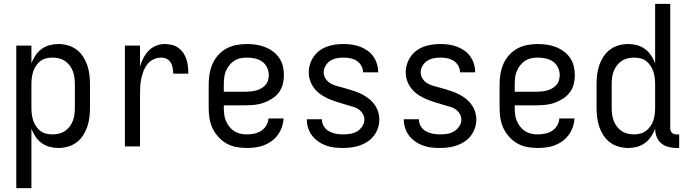

<svg xmlns="http://www.w3.org/2000/svg" viewBox="-20 -755 3540 990"><path d="M64 215V-520H142V-429Q150 -450 163 -469.5Q176 -489 194.5 -502.5Q213 -516 235.5 -522Q258 -528 281 -528Q306 -528 330.5 -521Q355 -514 375 -499Q395 -484 408.5 -463Q422 -442 430 -418.5Q438 -395 441 -370Q444 -345 444 -320V-200Q444 -175 441 -150Q438 -125 430 -101.5Q422 -78 408.5 -57Q395 -36 375 -21Q355 -6 330.5 1Q306 8 281 8Q258 8 235.5 2Q213 -4 194.5 -17.5Q176 -31 163 -50.5Q150 -70 142 -91V215ZM251 -62Q268 -62 284.5 -66Q301 -70 315 -79.5Q329 -89 339.5 -103Q350 -117 356 -133Q362 -149 364 -166Q366 -183 366 -200V-320Q366 -337 364 -354Q362 -371 356 -387Q350 -403 339.5 -417Q329 -431 315 -440.5Q301 -450 284.5 -454Q268 -458 251 -458Q234 -458 217.5 -454Q201 -450 188 -440Q175 -430 165.5 -415.5Q156 -401 151 -385.5Q146 -370 144 -353.5Q142 -337 142 -320V-200Q142 -183 144 -166.5Q146 -150 151 -134.5Q156 -119 165.5 -104.5Q175 -90 188 -80Q201 -70 217.5 -66Q234 -62 251 -62Z M624 0V-520H702V-412Q708 -434 719 -455Q730 -476 746 -493Q762 -510 784 -519Q806 -528 829 -528Q848 -528 866.5 -523.5Q885 -519 900 -508Q915 -497 925.5 -481.5Q936 -466 941.5 -448.5Q947 -431 949 -412.5Q951 -394 951 -375H873Q873 -390 870.5 -404.5Q868 -419 860.5 -432Q853 -445 839.5 -451.5Q826 -458 811 -458Q791 -458 772.5 -449.5Q754 -441 741.5 -426Q729 -411 721.5 -392.5Q714 -374 709.5 -354.5Q705 -335 703.5 -315Q702 -295 702 -276V0Z M1252 8Q1225 8 1198 3Q1171 -2 1147.5 -15.5Q1124 -29 1105.5 -49.5Q1087 -70 1075.5 -94.5Q1064 -119 1060 -146Q1056 -173 1056 -200V-320Q1056 -347 1060.5 -374Q1065 -401 1076 -426Q1087 -451 1105.5 -471.5Q1124 -492 1148 -505Q1172 -518 1199 -523Q1226 -528 1253 -528Q1277 -528 1300.5 -524.5Q1324 -521 1346 -512.5Q1368 -504 1387 -490Q1406 -476 1419.5 -456.5Q1433 -437 1438.5 -414Q1444 -391 1444 -367Q1444 -343 1438 -320Q1432 -297 1417.5 -278Q1403 -259 1382.5 -246Q1362 -233 1339.5 -225Q1317 -217 1293.5 -214.5Q1270 -212 1246 -212H1134V-200Q1134 -183 1136 -166Q1138 -149 1144.5 -133Q1151 -117 1161.5 -103Q1172 -89 1186.5 -79.5Q1201 -70 1218 -66Q1235 -62 1252 -62Q1271 -62 1290.5 -66Q1310 -70 1326 -80Q1342 -90 1352.5 -107Q1363 -124 1364 -144H1442Q1441 -121 1433.5 -99.5Q1426 -78 1412.5 -59.5Q1399 -41 1380.5 -27.5Q1362 -14 1341 -6Q1320 2 1297 5Q1274 8 1252 8ZM1246 -282Q1260 -282 1274 -283.5Q1288 -285 1301 -288.5Q1314 -292 1326.5 -299Q1339 -306 1348.5 -316.5Q1358 -327 1362 -340.5Q1366 -354 1366 -368Q1366 -388 1357 -407Q1348 -426 1331.5 -437.5Q1315 -449 1294.5 -453.5Q1274 -458 1254 -458Q1236 -458 1219 -454.5Q1202 -451 1187.5 -441.5Q1173 -432 1162 -418Q1151 -404 1144.5 -388Q1138 -372 1136 -354.5Q1134 -337 1134 -320V-282Z M1749 8Q1726 8 1704 5.5Q1682 3 1661 -4.5Q1640 -12 1621.5 -25Q1603 -38 1589.5 -55.5Q1576 -73 1569 -94.5Q1562 -116 1562 -138Q1562 -139 1562 -139Q1562 -139 1562 -140H1640Q1640 -140 1640 -139.5Q1640 -139 1640 -139Q1640 -120 1650 -103.5Q1660 -87 1676.5 -78Q1693 -69 1711.5 -65.5Q1730 -62 1749 -62Q1767 -62 1786 -65Q1805 -68 1821 -77.5Q1837 -87 1848 -103.5Q1859 -120 1859 -139Q1859 -153 1851.5 -166.5Q1844 -180 1832.5 -189Q1821 -198 1807 -202.5Q1793 -207 1779 -211H1778Q1755 -218 1731.5 -225Q1708 -232 1686 -240.5Q1664 -249 1643 -262Q1622 -275 1606 -293Q1590 -311 1581 -334Q1572 -357 1572 -381Q1572 -403 1578.5 -424Q1585 -445 1597.5 -463Q1610 -481 1627.5 -494Q1645 -507 1665.5 -514.5Q1686 -522 1708 -525Q1730 -528 1751 -528Q1773 -528 1794.5 -525Q1816 -522 1836 -514.5Q1856 -507 1874 -494.5Q1892 -482 1904.5 -464.5Q1917 -447 1923.5 -426Q1930 -405 1930 -383Q1930 -383 1930 -382.5Q1930 -382 1930 -382H1852Q1852 -382 1852 -382.5Q1852 -383 1852 -383Q1852 -400 1843 -416Q1834 -432 1819 -441.5Q1804 -451 1786.5 -454.5Q1769 -458 1751 -458Q1733 -458 1715.5 -454.5Q1698 -451 1683 -441.5Q1668 -432 1658.5 -415.5Q1649 -399 1649 -382Q1649 -365 1658.5 -350Q1668 -335 1682.5 -326Q1697 -317 1713.5 -312.5Q1730 -308 1746.5 -303.5Q1763 -299 1779.5 -294Q1796 -289 1812 -283.5Q1828 -278 1843 -270.5Q1858 -263 1872 -253.5Q1886 -244 1898 -231.5Q1910 -219 1918.5 -204.5Q1927 -190 1931.5 -173Q1936 -156 1936 -139Q1936 -117 1929 -95.5Q1922 -74 1908.5 -56Q1895 -38 1876.5 -25.5Q1858 -13 1837 -5.5Q1816 2 1793.5 5Q1771 8 1749 8Z M2249 8Q2226 8 2204 5.5Q2182 3 2161 -4.5Q2140 -12 2121.5 -25Q2103 -38 2089.5 -55.5Q2076 -73 2069 -94.5Q2062 -116 2062 -138Q2062 -139 2062 -139Q2062 -139 2062 -140H2140Q2140 -140 2140 -139.5Q2140 -139 2140 -139Q2140 -120 2150 -103.5Q2160 -87 2176.5 -78Q2193 -69 2211.5 -65.5Q2230 -62 2249 -62Q2267 -62 2286 -65Q2305 -68 2321 -77.5Q2337 -87 2348 -103.5Q2359 -120 2359 -139Q2359 -153 2351.5 -166.5Q2344 -180 2332.5 -189Q2321 -198 2307 -202.5Q2293 -207 2279 -211H2278Q2255 -218 2231.5 -225Q2208 -232 2186 -240.5Q2164 -249 2143 -262Q2122 -275 2106 -293Q2090 -311 2081 -334Q2072 -357 2072 -381Q2072 -403 2078.5 -424Q2085 -445 2097.5 -463Q2110 -481 2127.5 -494Q2145 -507 2165.5 -514.5Q2186 -522 2208 -525Q2230 -528 2251 -528Q2273 -528 2294.5 -525Q2316 -522 2336 -514.5Q2356 -507 2374 -494.5Q2392 -482 2404.5 -464.5Q2417 -447 2423.5 -426Q2430 -405 2430 -383Q2430 -383 2430 -382.5Q2430 -382 2430 -382H2352Q2352 -382 2352 -382.5Q2352 -383 2352 -383Q2352 -400 2343 -416Q2334 -432 2319 -441.5Q2304 -451 2286.5 -454.5Q2269 -458 2251 -458Q2233 -458 2215.5 -454.5Q2198 -451 2183 -441.5Q2168 -432 2158.5 -415.5Q2149 -399 2149 -382Q2149 -365 2158.5 -350Q2168 -335 2182.5 -326Q2197 -317 2213.5 -312.5Q2230 -308 2246.5 -303.5Q2263 -299 2279.5 -294Q2296 -289 2312 -283.5Q2328 -278 2343 -270.5Q2358 -263 2372 -253.5Q2386 -244 2398 -231.5Q2410 -219 2418.5 -204.5Q2427 -190 2431.5 -173Q2436 -156 2436 -139Q2436 -117 2429 -95.5Q2422 -74 2408.5 -56Q2395 -38 2376.5 -25.5Q2358 -13 2337 -5.5Q2316 2 2293.5 5Q2271 8 2249 8Z M2752 8Q2725 8 2698 3Q2671 -2 2647.5 -15.5Q2624 -29 2605.5 -49.5Q2587 -70 2575.5 -94.5Q2564 -119 2560 -146Q2556 -173 2556 -200V-320Q2556 -347 2560.5 -374Q2565 -401 2576 -426Q2587 -451 2605.5 -471.5Q2624 -492 2648 -505Q2672 -518 2699 -523Q2726 -528 2753 -528Q2777 -528 2800.5 -524.5Q2824 -521 2846 -512.5Q2868 -504 2887 -490Q2906 -476 2919.5 -456.5Q2933 -437 2938.5 -414Q2944 -391 2944 -367Q2944 -343 2938 -320Q2932 -297 2917.5 -278Q2903 -259 2882.5 -246Q2862 -233 2839.5 -225Q2817 -217 2793.5 -214.5Q2770 -212 2746 -212H2634V-200Q2634 -183 2636 -166Q2638 -149 2644.5 -133Q2651 -117 2661.5 -103Q2672 -89 2686.5 -79.5Q2701 -70 2718 -66Q2735 -62 2752 -62Q2771 -62 2790.5 -66Q2810 -70 2826 -80Q2842 -90 2852.5 -107Q2863 -124 2864 -144H2942Q2941 -121 2933.5 -99.5Q2926 -78 2912.5 -59.5Q2899 -41 2880.5 -27.5Q2862 -14 2841 -6Q2820 2 2797 5Q2774 8 2752 8ZM2746 -282Q2760 -282 2774 -283.5Q2788 -285 2801 -288.5Q2814 -292 2826.5 -299Q2839 -306 2848.5 -316.5Q2858 -327 2862 -340.5Q2866 -354 2866 -368Q2866 -388 2857 -407Q2848 -426 2831.5 -437.5Q2815 -449 2794.5 -453.5Q2774 -458 2754 -458Q2736 -458 2719 -454.5Q2702 -451 2687.5 -441.5Q2673 -432 2662 -418Q2651 -404 2644.5 -388Q2638 -372 2636 -354.5Q2634 -337 2634 -320V-282Z M3219 8Q3194 8 3169.5 1Q3145 -6 3125 -21Q3105 -36 3091.5 -57Q3078 -78 3070 -101.5Q3062 -125 3059 -150Q3056 -175 3056 -200V-320Q3056 -345 3059 -370Q3062 -395 3070 -418.5Q3078 -442 3091.5 -463Q3105 -484 3125 -499Q3145 -514 3169.5 -521Q3194 -528 3219 -528Q3242 -528 3264.5 -522Q3287 -516 3305.5 -502.5Q3324 -489 3337 -469.5Q3350 -450 3358 -429V-735H3436V-93Q3436 -87 3438 -81Q3440 -75 3444.5 -70.5Q3449 -66 3455 -64Q3461 -62 3467 -62H3482V8H3467Q3446 8 3425.5 2.5Q3405 -3 3389 -16.5Q3373 -30 3365.5 -50Q3358 -70 3358 -91Q3350 -70 3337 -50.5Q3324 -31 3305.5 -17.5Q3287 -4 3264.5 2Q3242 8 3219 8ZM3249 -62Q3249 -62 3249 -62Q3249 -62 3249 -62Q3266 -62 3282.5 -66.5Q3299 -71 3312 -81Q3325 -91 3334.5 -105Q3344 -119 3349 -134.5Q3354 -150 3356 -166.5Q3358 -183 3358 -200V-320Q3358 -337 3356 -353.5Q3354 -370 3349 -385.5Q3344 -401 3334.5 -415.5Q3325 -430 3312 -440Q3299 -450 3282.5 -454Q3266 -458 3249 -458Q3232 -458 3215.5 -454Q3199 -450 3185 -440.5Q3171 -431 3160.5 -417Q3150 -403 3144 -387Q3138 -371 3136 -354Q3134 -337 3134 -320V-200Q3134 -183 3136 -166Q3138 -149 3144 -133Q3150 -117 3160.5 -103Q3171 -89 3185 -79.5Q3199 -70 3215.5 -66Q3232 -62 3249 -62Z"/></svg>

Font: Iosevka Julsh Curly
Style: Regular
Weight: 400
Designer: Belleve Invis
Foundry: Belleve Invis
Version: Version 15.0.2; ttfautohint (v1.8.4)